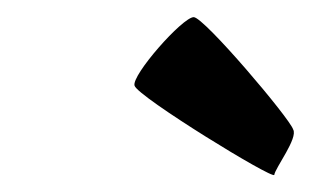

<svg xmlns="http://www.w3.org/2000/svg" viewBox="-20 -790 363 224"><path d="M137 -690C141 -677 299 -580 300 -586C301 -594 328 -629 322 -639C318 -652 218 -770 206 -770C193 -770 133 -702 137 -690Z"/></svg>

Font: Ampere
Style: CndIta
Weight: 400
Version: Version 1